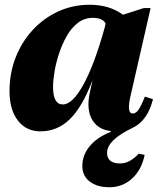

<svg xmlns="http://www.w3.org/2000/svg" viewBox="-20 -536 683 807"><path d="M150 16Q90 16 55 -29.5Q20 -75 20 -153Q20 -229 46 -295Q72 -361 118 -410.5Q164 -460 225 -488Q286 -516 357 -516Q440 -516 497 -474L584 -502H613L528 -130Q512 -59 538 -59Q551 -59 562 -74.5Q573 -90 589 -130L623 -119Q589 16 466 16Q399 16 370 -28.5Q341 -73 358 -149L368 -194H367Q325 -85 273 -34.5Q221 16 150 16ZM203 -170Q203 -97 244 -97Q285 -97 331 -181Q377 -265 420 -420L424 -438Q410 -461 371 -461Q335 -461 307.5 -440Q280 -419 260.5 -384.5Q241 -350 228 -310.5Q215 -271 209 -234Q203 -197 203 -170ZM440 251Q388 251 357 227Q326 203 326 162Q326 116 357 78.5Q388 41 446 18V-20H536V2Q430 53 430 106Q430 151 485 151Q525 151 563 110L588 115Q575 178 535 214.5Q495 251 440 251Z"/></svg>

Font: Platypi ExtraBold
Style: Italic
Weight: 800
Italic angle: -13°
Designer: David Sargent
Foundry: Bolt Cutter Type
Version: Version 1.200; ttfautohint (v1.8.4.7-5d5b)